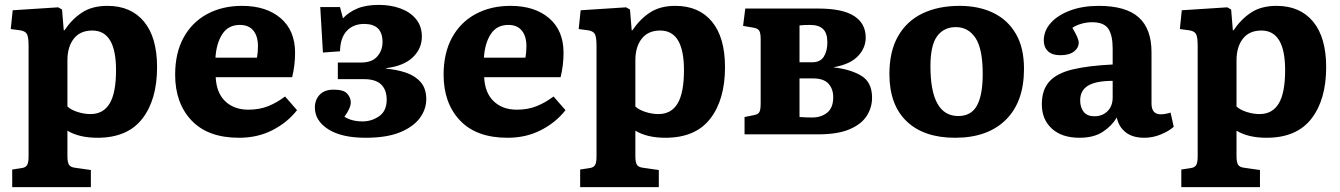

<svg xmlns="http://www.w3.org/2000/svg" viewBox="-20 -550 5486 786"><path d="M30 216V144L69 138Q84 136 90.5 126.5Q97 117 97 90V-362Q97 -399 90 -411Q83 -423 62 -426L24 -431L32 -508L218 -520L234 -511L241 -426H244Q274 -471 315.5 -498.5Q357 -526 420 -526Q516 -526 569.5 -461.5Q623 -397 623 -275Q623 -142 562.5 -64Q502 14 379 14Q304 14 256 -15V90Q256 114 262.5 124.5Q269 135 289 137L352 146V216ZM350 -83Q403 -83 429 -126.5Q455 -170 455 -263Q455 -425 358 -425Q308 -425 282 -391.5Q256 -358 256 -303V-114Q271 -100 298 -91.5Q325 -83 350 -83Z M959 14Q831 14 764 -57Q697 -128 697 -244Q697 -333 731.5 -396Q766 -459 828 -492.5Q890 -526 971 -526Q1070 -526 1129 -475.5Q1188 -425 1188 -334Q1188 -283 1176 -234H863Q866 -170 902 -135.5Q938 -101 997 -101Q1042 -101 1078 -115.5Q1114 -130 1147 -155L1196 -99Q1157 -49 1096 -17.5Q1035 14 959 14ZM862 -314H1032Q1036 -335 1036 -361Q1036 -402 1017 -425Q998 -448 962 -448Q915 -448 890.5 -411Q866 -374 862 -314Z M1477 14Q1378 14 1323.5 -21Q1269 -56 1269 -110Q1269 -141 1288.5 -162Q1308 -183 1346 -183Q1387 -183 1401.5 -166.5Q1416 -150 1416 -131Q1416 -108 1390 -72Q1420 -53 1464 -53Q1502 -53 1532.5 -74.5Q1563 -96 1563 -142Q1563 -182 1540.5 -204Q1518 -226 1470 -226H1363V-294H1458Q1503 -294 1524.5 -319Q1546 -344 1546 -378Q1546 -452 1471 -452Q1426 -452 1399.5 -423.5Q1373 -395 1372 -340L1302 -335L1291 -521H1372L1384 -475Q1407 -500 1442.5 -515Q1478 -530 1531 -530Q1579 -530 1619 -515.5Q1659 -501 1683 -472Q1707 -443 1707 -400Q1707 -351 1670 -315.5Q1633 -280 1561 -271V-269Q1605 -265 1642 -252.5Q1679 -240 1702 -214Q1725 -188 1725 -144Q1725 -102 1698 -66Q1671 -30 1616.5 -8Q1562 14 1477 14Z M2058 14Q1930 14 1863 -57Q1796 -128 1796 -244Q1796 -333 1830.5 -396Q1865 -459 1927 -492.5Q1989 -526 2070 -526Q2169 -526 2228 -475.5Q2287 -425 2287 -334Q2287 -283 2275 -234H1962Q1965 -170 2001 -135.5Q2037 -101 2096 -101Q2141 -101 2177 -115.5Q2213 -130 2246 -155L2295 -99Q2256 -49 2195 -17.5Q2134 14 2058 14ZM1961 -314H2131Q2135 -335 2135 -361Q2135 -402 2116 -425Q2097 -448 2061 -448Q2014 -448 1989.5 -411Q1965 -374 1961 -314Z M2355 216V144L2394 138Q2409 136 2415.5 126.5Q2422 117 2422 90V-362Q2422 -399 2415 -411Q2408 -423 2387 -426L2349 -431L2357 -508L2543 -520L2559 -511L2566 -426H2569Q2599 -471 2640.5 -498.5Q2682 -526 2745 -526Q2841 -526 2894.5 -461.5Q2948 -397 2948 -275Q2948 -142 2887.5 -64Q2827 14 2704 14Q2629 14 2581 -15V90Q2581 114 2587.5 124.5Q2594 135 2614 137L2677 146V216ZM2675 -83Q2728 -83 2754 -126.5Q2780 -170 2780 -263Q2780 -425 2683 -425Q2633 -425 2607 -391.5Q2581 -358 2581 -303V-114Q2596 -100 2623 -91.5Q2650 -83 2675 -83Z M3028 0V-71L3068 -79Q3083 -82 3088.5 -91Q3094 -100 3094 -127V-390Q3094 -414 3088.5 -423.5Q3083 -433 3068 -436L3022 -444L3031 -515H3330Q3429 -515 3476.5 -484.5Q3524 -454 3524 -396Q3524 -354 3492.5 -320.5Q3461 -287 3394 -275V-274Q3463 -266 3506.5 -239.5Q3550 -213 3550 -150Q3550 -110 3528.5 -76Q3507 -42 3458.5 -21Q3410 0 3328 0ZM3253 -295H3304Q3338 -295 3352.5 -318Q3367 -341 3367 -377Q3367 -414 3349.5 -431Q3332 -448 3296 -448Q3286 -448 3274 -447.5Q3262 -447 3253 -446ZM3305 -69Q3342 -69 3366.5 -89Q3391 -109 3391 -152Q3391 -186 3371.5 -207.5Q3352 -229 3309 -229H3253V-71Q3265 -70 3279 -69.5Q3293 -69 3305 -69Z M3890 14Q3762 14 3691.5 -53.5Q3621 -121 3621 -247Q3621 -340 3656.5 -402Q3692 -464 3756.5 -495Q3821 -526 3908 -526Q3987 -526 4046 -497.5Q4105 -469 4138.5 -412Q4172 -355 4172 -268Q4172 -133 4097.5 -59.5Q4023 14 3890 14ZM3903 -75Q3956 -75 3979.5 -118Q4003 -161 4003 -247Q4003 -350 3973.5 -394.5Q3944 -439 3893 -439Q3844 -439 3816.5 -402Q3789 -365 3789 -279Q3789 -75 3903 -75Z M4399 14Q4327 14 4286 -23.5Q4245 -61 4245 -123Q4245 -182 4275.5 -216Q4306 -250 4370 -265.5Q4434 -281 4535 -286V-351Q4535 -406 4517 -432.5Q4499 -459 4451 -459Q4428 -459 4406 -452.5Q4384 -446 4370 -436Q4396 -393 4396 -376Q4396 -354 4376.5 -339Q4357 -324 4321 -324Q4287 -324 4270 -340.5Q4253 -357 4253 -384Q4253 -424 4281.5 -456Q4310 -488 4361 -507Q4412 -526 4478 -526Q4589 -526 4641.5 -479Q4694 -432 4694 -336V-126Q4694 -82 4732 -82Q4749 -82 4772 -89L4785 -31Q4765 -13 4732 0.5Q4699 14 4665 14Q4616 14 4587.5 -9Q4559 -32 4552 -69Q4531 -34 4494 -10Q4457 14 4399 14ZM4460 -74Q4493 -74 4514 -95Q4535 -116 4535 -151V-219Q4467 -219 4434.5 -199.5Q4402 -180 4402 -139Q4402 -110 4416.5 -92Q4431 -74 4460 -74Z M4816 216V144L4855 138Q4870 136 4876.5 126.5Q4883 117 4883 90V-362Q4883 -399 4876 -411Q4869 -423 4848 -426L4810 -431L4818 -508L5004 -520L5020 -511L5027 -426H5030Q5060 -471 5101.5 -498.5Q5143 -526 5206 -526Q5302 -526 5355.5 -461.5Q5409 -397 5409 -275Q5409 -142 5348.5 -64Q5288 14 5165 14Q5090 14 5042 -15V90Q5042 114 5048.5 124.5Q5055 135 5075 137L5138 146V216ZM5136 -83Q5189 -83 5215 -126.5Q5241 -170 5241 -263Q5241 -425 5144 -425Q5094 -425 5068 -391.5Q5042 -358 5042 -303V-114Q5057 -100 5084 -91.5Q5111 -83 5136 -83Z"/></svg>

Font: Literata 12pt
Style: Bold
Weight: 700
Designer: Latin by Veronika Burian and Jose Scaglione. Greek by Irene Vlachou. Cyrillic by Vera Evstafieva.
Foundry: TypeTogether
Version: Version 3.002